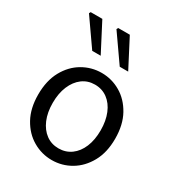

<svg xmlns="http://www.w3.org/2000/svg" viewBox="-178 -850 899 974"><g transform="rotate(30 271.0 -362.5)"><path d="M271.2 12Q211.6 12 160.1 -18.1Q108.7 -48.1 77.3 -105Q45.9 -161.9 45.9 -242.4Q45.9 -323.5 77.3 -380.8Q108.7 -438 160.1 -468Q211.6 -498.1 271.2 -498.1Q330.7 -498.1 381.9 -468Q433 -438 464.7 -380.8Q496.4 -323.5 496.4 -242.4Q496.4 -161.9 464.7 -105Q433 -48.1 381.9 -18.1Q330.7 12 271.2 12ZM271.2 -56.5Q313 -56.5 344.8 -79.7Q376.6 -102.9 394 -144.8Q411.4 -186.7 411.4 -242.4Q411.4 -298.1 394 -340.3Q376.6 -382.6 344.8 -406.1Q313 -429.6 271.2 -429.6Q229.4 -429.6 197.9 -406.1Q166.4 -382.6 148.6 -340.3Q130.9 -298.1 130.9 -242.4Q130.9 -186.7 148.6 -144.8Q166.4 -102.9 197.9 -79.7Q229.4 -56.5 271.2 -56.5ZM172.6 -570.7 62.8 -727.8 67.7 -736.9H135.8L222.2 -570.7ZM333.7 -570.7 223.8 -727.8 228.7 -736.9H296.8L383.2 -570.7Z"/></g></svg>

Font: Source Sans 3
Style: Regular
Weight: 200
Designer: Paul D. Hunt
Foundry: Adobe
Version: Version 3.046;hotconv 1.0.118;makeotfexe 2.5.65603